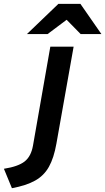

<svg xmlns="http://www.w3.org/2000/svg" viewBox="-100 -752 544 992"><path d="M-38.4 220.4 -79.8 120Q-6.3 108.5 27.2 82.3Q60.6 56.1 70.4 0.4L160 -511H280.4L191.4 -9.6Q178.4 64 152.7 109.9Q127 155.8 81.2 181.2Q35.4 206.7 -38.4 220.4ZM39.1 -576 201.7 -732H315.5L423.9 -576H316.7L244.3 -649.8L145.9 -576Z"/></svg>

Font: Overpass
Style: Italic
Weight: 400
Italic angle: -10°
Designer: Delve Withrington, Dave Bailey, Thomas Jockin
Foundry: Delve Fonts LLC
Version: Version 4.000